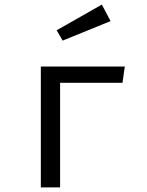

<svg xmlns="http://www.w3.org/2000/svg" viewBox="-20 -817 640 837"><path d="M424 -797 462 -725 253 -640 227 -685ZM242 0H158V-527H524L514 -456H242Z"/></svg>

Font: Fira Mono
Style: Regular
Weight: 400
Designer: Carrois Corporate & Edenspiekermann AG
Foundry: Carrois Corporate GbR & Edenspiekermann AG
Version: Version 3.206;PS 003.206;hotconv 1.0.70;makeotf.lib2.5.58329